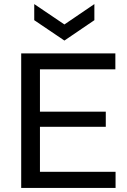

<svg xmlns="http://www.w3.org/2000/svg" viewBox="-20 -922 625 942"><path d="M84 0V-660H176V0ZM131 0V-79H547V0ZM131 -300V-374H499V-300ZM131 -582V-660H546V-582ZM148 -902 296 -802 443 -902V-823L296 -723L148 -823Z"/></svg>

Font: Bricolage Grotesque 18pt
Style: Regular
Weight: 400
Version: Version 1.001;gftools[0.9.33.dev8+g029e19f]